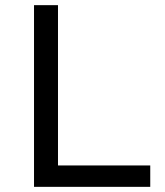

<svg xmlns="http://www.w3.org/2000/svg" viewBox="-20 -725 641 745"><path d="M112 0V-705H205V-83H563V0Z"/></svg>

Font: Nunito Sans 6pt
Style: Regular
Weight: 400
Version: Version 3.101;gftools[0.9.27]